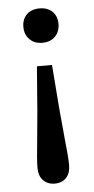

<svg xmlns="http://www.w3.org/2000/svg" viewBox="-52 -553 373 762"><g transform="rotate(-5 135.0 -172.0)"><path d="M135 -521Q167 -521 186 -502.5Q205 -484 205 -453Q205 -423 186 -403.5Q167 -384 135 -384Q103 -384 84 -403.5Q65 -423 65 -453Q65 -484 84 -502.5Q103 -521 135 -521ZM165 -293Q173 -185 179 -114.5Q185 -44 189.5 -1Q194 42 196 67Q198 92 198 109Q198 141 181 159Q164 177 135 177Q107 177 89.5 159Q72 141 72 109Q72 92 74 67Q76 42 80.5 -1Q85 -44 91 -114.5Q97 -185 105 -293Z"/></g></svg>

Font: Montagu Slab 16pt
Style: Regular
Weight: 400
Designer: Florian Karsten
Foundry: Florian Karsten
Version: Version 1.000; ttfautohint (v1.8.3)